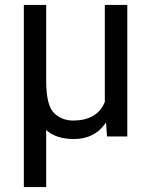

<svg xmlns="http://www.w3.org/2000/svg" viewBox="-20 -548 607 771"><path d="M277.3 10.3Q205.1 10.3 165.5 -25.9V203.1H75.7V-528.3H165.5V-217.8Q166.5 -122.6 197.8 -93.3Q229 -64 273.4 -64Q370.6 -64 400.9 -138.7V-528.3H491.2V0H409.7L405.8 -56.2Q360.8 10.3 277.3 10.3Z"/></svg>

Font: Roboto21382017
Style: Regular
Weight: 400
Designer: Christian Robertson
Foundry: Google
Version: Version 2.138; 2017